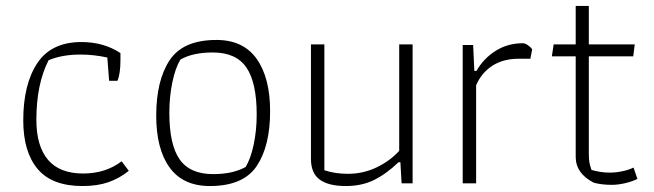

<svg xmlns="http://www.w3.org/2000/svg" viewBox="-20 -615 2194 644"><path d="M58 -211Q58 -332 105 -403Q152 -474 253 -474Q328 -474 384 -437V-413Q384 -368 374 -344H346L340 -422Q295 -432 250 -432Q188 -432 143 -413Q102 -333 102 -213Q102 -125 141 -79Q180 -33 259 -33Q334 -33 388 -74L412 -42Q381 -17 344 -4Q307 9 257 9Q154 9 106 -48.5Q58 -106 58 -211Z M504 -227Q504 -345 549 -413Q594 -481 706 -481Q796 -481 841 -417.5Q886 -354 886 -242Q886 -125 841 -58Q796 9 684 9Q594 9 549 -53Q504 -115 504 -227ZM804 -55Q821 -83 831 -130.5Q841 -178 841 -231Q841 -338 806.5 -388.5Q772 -439 694 -439Q626 -439 585 -415Q568 -387 558 -338.5Q548 -290 548 -236Q548 -130 582.5 -80.5Q617 -31 695 -31Q761 -31 804 -55Z M1023 -82V-466H1068V-44Q1103 -32 1147 -32Q1198 -32 1243 -53.5Q1288 -75 1319 -109V-466H1364V0H1327L1323 -71H1317Q1275 -31 1234 -11Q1193 9 1140 9Q1082 9 1052.5 -12.5Q1023 -34 1023 -82Z M1532 -464H1567L1571 -377H1578Q1602 -419 1642.5 -444.5Q1683 -470 1734 -470Q1741 -470 1750.5 -463.5Q1760 -457 1765 -450L1759 -418H1720Q1668 -418 1631.5 -394.5Q1595 -371 1577 -329V0H1532Z M1972 -2Q1911 -33 1911 -89V-426H1831L1837 -466H1911V-595H1955V-466H2109L2104 -426H1955V-101Q1955 -81 1957 -70Q1959 -59 1964 -45Q1995 -36 2025 -36Q2045 -36 2067 -40.5Q2089 -45 2105 -53L2118 -15Q2103 -7 2078.5 -1Q2054 5 2032 5Q1999 5 1972 -2Z"/></svg>

Font: Athiti Light
Style: Regular
Weight: 300
Designer: CadsonDemak Team
Foundry: CadsonDemak
Version: Version 1.032